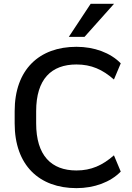

<svg xmlns="http://www.w3.org/2000/svg" viewBox="-20 -973 692 1003"><path d="M379.4 -636.2C457 -636.2 515.6 -609.9 575.2 -557.6L610.8 -642.1C557.1 -697.3 472.7 -728.5 379.4 -728.5C185.5 -728.5 56.6 -610.4 56.6 -392.1V-328.6C56.6 -108.9 185.5 9.8 379.4 9.8C472.7 9.8 557.1 -21.5 610.8 -76.7L575.2 -161.6C515.6 -109.4 456.5 -82.5 379.4 -82.5C248 -82.5 168.9 -160.6 168.9 -328.6V-392.1C168.9 -559.6 248 -636.2 379.4 -636.2ZM421.4 -780.3 575.7 -953.1H453.6L339.4 -780.3Z"/></svg>

Font: Winston Medium
Style: Regular
Weight: 500
Designer: Vernon Adams, Kim Jin-seong, David Berlow, Cristiano Sobral
Foundry: The Winston Project Authors
Version: Version 3.004